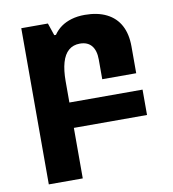

<svg xmlns="http://www.w3.org/2000/svg" viewBox="-84 -588 815 902"><g transform="rotate(-10 323.5 -136.5)"><path d="M76 241V-504H203L223 -445H231Q246 -467 267 -482Q288 -497 316.5 -505.5Q345 -514 380 -514Q441 -514 484 -492.5Q527 -471 549 -430Q571 -389 571 -330V-202H409V-296Q409 -339 390 -362Q371 -385 334 -385Q302 -385 280.5 -366.5Q259 -348 248.5 -311.5Q238 -275 238 -222V241ZM150 -121H587V0H150Z"/></g></svg>

Font: Noto Sans Armenian ExtraBold
Style: Regular
Weight: 800
Version: Version 2.007